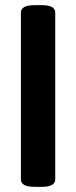

<svg xmlns="http://www.w3.org/2000/svg" viewBox="-20 -722 295 744"><path d="M115 2Q86 2 73.5 -5.5Q61 -13 61 -27V-673Q61 -687 73.5 -694.5Q86 -702 115 -702H141Q169 -702 181.5 -694.5Q194 -687 194 -673V-27Q194 -13 181.5 -5.5Q169 2 141 2Z"/></svg>

Font: Asap Condensed SemiBold
Style: Regular
Weight: 600
Width: 3
Designer: Pablo Cosgaya
Foundry: Omnibus-Type
Version: Version 3.001; ttfautohint (v1.8.4.7-5d5b)